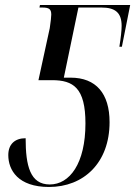

<svg xmlns="http://www.w3.org/2000/svg" viewBox="-20 -734 538 764"><path d="M175 10C313 10 416 -86 416 -248C416 -362 362 -425 261 -425H234L292 -704H384C438 -704 464 -684 464 -631C464 -613 461 -585 455 -548H465L498 -714H139L137 -704H149C176 -704 184 -697 184 -676C184 -667 182 -650 178 -622L133 -415H187C272 -415 320 -384 320 -243C320 -83 257 0 178 0C100 0 82 -74 82 -184C39 -184 13 -160 13 -117C13 -57 52 10 175 10Z"/></svg>

Font: Noto Serif Display ExtraCondensed Medium
Style: Italic
Weight: 500
Width: 2
Italic angle: -12°
Designer: Monotype Design Team
Foundry: Monotype Imaging Inc.
Version: Version 2.009